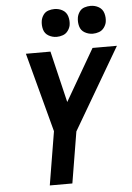

<svg xmlns="http://www.w3.org/2000/svg" viewBox="-63 -1013 730 1059"><g transform="rotate(-5 302.5 -483.5)"><path d="M169 0H294L341 -284L605 -735H470L305 -450L237 -735H101L218 -296ZM479 -813Q496 -813 513 -819Q530 -825 541 -840Q552 -855 555 -871Q559 -896 552 -919.5Q545 -943 524.5 -955Q504 -967 479 -967Q462 -967 445 -961.5Q428 -956 417.5 -941Q407 -926 404 -909Q400 -884 406.5 -860.5Q413 -837 434 -825Q455 -813 479 -813ZM279 -813Q296 -813 313 -819Q330 -825 341 -840Q352 -855 355 -871Q359 -896 352 -919.5Q345 -943 324.5 -955Q304 -967 279 -967Q262 -967 245 -961.5Q228 -956 217.5 -941Q207 -926 204 -909Q200 -884 206.5 -860.5Q213 -837 234 -825Q255 -813 279 -813Z"/></g></svg>

Font: Iosevka Sparkle Oblique
Style: Bold
Weight: 700
Italic angle: -9°
Designer: Belleve Invis
Foundry: Belleve Invis
Version: Version 4.5.0; ttfautohint (v1.8.3)